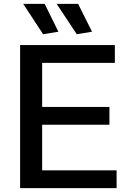

<svg xmlns="http://www.w3.org/2000/svg" viewBox="-20 -973 669 993"><path d="M377 -796 273 -953H384L456 -809ZM203 -796 100 -953H211L282 -809ZM84 -740H574V-648H198V-420H546V-328H198V-92H583V0H84Z"/></svg>

Font: EncodeSans
Style: Medium
Weight: 500
Designer: Pablo Impallari, Andres Torresi
Foundry: Pablo Impallari, Andres Torresi
Version: Version 1.000; ttfautohint (v1.4.1)